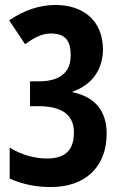

<svg xmlns="http://www.w3.org/2000/svg" viewBox="-20 -744 480 774"><path d="M186 10C324 10 410 -72 410 -205C410 -296 364 -353 273 -372V-375C353 -402 395 -467 395 -544C395 -663 313 -724 204 -724C140 -724 77 -703 17 -662L81 -566C118 -592 148 -609 185 -609C246 -609 265 -576 265 -522C265 -462 234 -416 135 -416H101V-316H135C239 -316 278 -274 278 -210C278 -145 249 -105 169 -105C122 -105 67 -119 19 -149V-24C76 1 129 10 186 10Z"/></svg>

Font: Noto Sans Gurmukhi UI ExtraCondensed
Style: Bold
Weight: 700
Width: 2
Designer: Jelle Bosma - Monotype Design Team
Foundry: Monotype Imaging Inc.
Version: Version 2.004